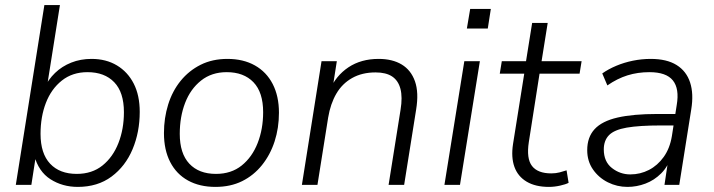

<svg xmlns="http://www.w3.org/2000/svg" viewBox="-20 -725 2801 753"><path d="M285 8Q225 8 178 -22Q131 -52 114 -116H121L103 0H42L154 -705H215L163 -377H152Q169 -413 196 -439Q223 -465 259.5 -479.5Q296 -494 339 -494Q396 -494 438.5 -468.5Q481 -443 504.5 -397Q528 -351 528 -286Q528 -207 500 -140Q472 -73 417.5 -32.5Q363 8 285 8ZM281 -43Q341 -43 382 -76Q423 -109 444.5 -164Q466 -219 466 -285Q466 -363 428 -402.5Q390 -442 323 -442Q264 -442 222.5 -409Q181 -376 160 -321.5Q139 -267 139 -200Q139 -123 176.5 -83Q214 -43 281 -43Z M825 8Q763 8 717.5 -17Q672 -42 647.5 -89.5Q623 -137 623 -203Q623 -262 639.5 -315Q656 -368 688.5 -408Q721 -448 767 -471Q813 -494 872 -494Q934 -494 979.5 -468.5Q1025 -443 1049.5 -395.5Q1074 -348 1074 -283Q1074 -223 1057 -170.5Q1040 -118 1007.5 -77.5Q975 -37 929.5 -14.5Q884 8 825 8ZM827 -43Q887 -43 928 -76Q969 -109 990.5 -164Q1012 -219 1012 -285Q1012 -363 974 -402.5Q936 -442 869 -442Q810 -442 768.5 -409Q727 -376 706 -321.5Q685 -267 685 -200Q685 -123 722.5 -83Q760 -43 827 -43Z M1164 0 1241 -485H1301L1283 -370H1272Q1297 -428 1346.5 -461Q1396 -494 1465 -494Q1519 -494 1555.5 -472Q1592 -450 1607.5 -406Q1623 -362 1612 -295L1565 0H1504L1551 -295Q1559 -344 1550.5 -376.5Q1542 -409 1518 -425Q1494 -441 1453 -441Q1400 -441 1361 -419Q1322 -397 1299 -357.5Q1276 -318 1267 -264L1225 0Z M1811 -613 1824 -690H1905L1893 -613ZM1723 0 1801 -485H1862L1784 0Z M2133 8Q2080 8 2045.5 -12.5Q2011 -33 1997.5 -70.5Q1984 -108 1992 -160L2036 -436H1940L1948 -485H2043L2067 -635H2128L2104 -485H2261L2253 -436H2096L2054 -168Q2044 -103 2066.5 -74Q2089 -45 2142 -45Q2160 -45 2175 -49Q2190 -53 2202 -57L2210 -8Q2199 -2 2176.5 3Q2154 8 2133 8Z M2441 8Q2400 8 2364 -10Q2328 -28 2305.5 -60.5Q2283 -93 2283 -136Q2283 -187 2312 -218.5Q2341 -250 2402 -264Q2463 -278 2558 -278H2639L2632 -233H2572Q2487 -233 2438 -224.5Q2389 -216 2368.5 -195Q2348 -174 2348 -139Q2348 -91 2380 -66Q2412 -41 2452 -41Q2491 -41 2525 -58.5Q2559 -76 2583 -109.5Q2607 -143 2615 -191L2634 -313Q2645 -377 2619 -409.5Q2593 -442 2527 -442Q2481 -442 2441 -429.5Q2401 -417 2362 -390L2342 -437Q2366 -454 2397 -467Q2428 -480 2462.5 -487Q2497 -494 2532 -494Q2595 -494 2633.5 -470Q2672 -446 2686.5 -401.5Q2701 -357 2691 -296L2644 0H2586L2603 -113H2613Q2600 -72 2573 -45Q2546 -18 2511.5 -5Q2477 8 2441 8Z"/></svg>

Font: Nunito Sans 12pt Light
Style: Italic
Weight: 300
Italic angle: -9°
Designer: Vernon Adams
Foundry: Vernon Adams
Version: Version 3.101;gftools[0.9.27]